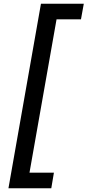

<svg xmlns="http://www.w3.org/2000/svg" viewBox="-20 -892 466 1022"><path d="M253 110H25L198 -872H426L411 -789H281L137 27H267Z"/></svg>

Font: Open Sauce One Medium Italic
Style: Regular
Weight: 500
Italic angle: -10°
Designer: Alfredo Marco Pradil
Foundry: Creative Sauce Fz LLC
Version: Version 1.477